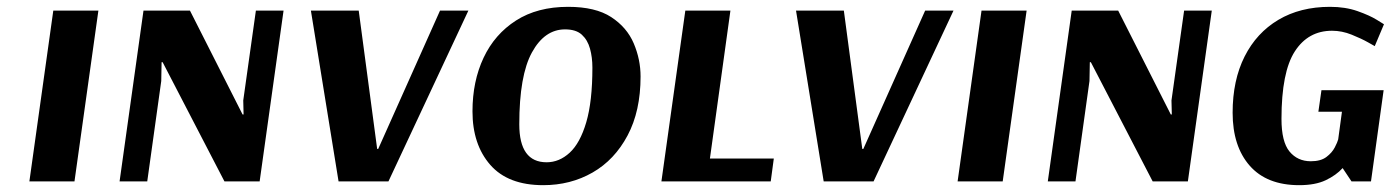

<svg xmlns="http://www.w3.org/2000/svg" viewBox="-20 -531 4084 562"><path d="M198 0H66L136 -500H268Z M740 0H637L456 -349H453L452 -294L411 0H330L400 -500H536L690 -196H693L692 -237L729 -500H810Z M971 0 890 -500H1030L1084 -95H1087L1268 -500H1351L1117 0Z M1855 -307Q1855 -206 1817 -134.5Q1779 -63 1714.5 -26Q1650 11 1570 11Q1467 11 1415 -48.5Q1363 -108 1363 -205Q1363 -293 1395.5 -362Q1428 -431 1490.5 -471Q1553 -511 1643 -511Q1723 -511 1769 -481Q1815 -451 1835 -404Q1855 -357 1855 -307ZM1714 -333Q1714 -363 1707 -388.5Q1700 -414 1683 -429.5Q1666 -445 1634 -445Q1574 -445 1537 -377.5Q1500 -310 1500 -167Q1500 -56 1580 -56Q1617 -56 1647.5 -84Q1678 -112 1696 -173Q1714 -234 1714 -333Z M2236 0H1916L1986 -500H2118L2058 -67H2245Z M2391 0 2310 -500H2450L2504 -95H2507L2688 -500H2771L2537 0Z M2915 0H2783L2853 -500H2985Z M3457 0H3354L3173 -349H3170L3169 -294L3128 0H3047L3117 -500H3253L3407 -196H3410L3409 -237L3446 -500H3527Z M3993 0H3936L3910 -39Q3891 -18 3860.5 -3.5Q3830 11 3783 11Q3688 11 3638 -46Q3588 -103 3588 -201Q3588 -296 3623 -365.5Q3658 -435 3722 -473Q3786 -511 3873 -511Q3918 -511 3953.5 -498.5Q3989 -486 4010 -473Q4031 -460 4031 -460L4004 -396Q4004 -396 3984.5 -407Q3965 -418 3936.5 -429.5Q3908 -441 3879 -441Q3809 -441 3770 -380.5Q3731 -320 3731 -183Q3731 -116 3754.5 -87.5Q3778 -59 3817 -59Q3846 -59 3862.5 -71.5Q3879 -84 3887 -99.5Q3895 -115 3897 -123L3908 -204H3839L3848 -267H4030Z"/></svg>

Font: Arsenal SC
Style: Bold Italic
Weight: 700
Italic angle: -9.10001°
Designer: Andrij Shevchenko
Foundry: Stairsfor
Version: Version 2.001; ttfautohint (v1.8.4.7-5d5b)